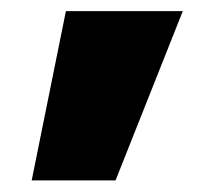

<svg xmlns="http://www.w3.org/2000/svg" viewBox="-20 -175 380 340"><path d="M36.1 144.5 96.7 -155.3H303.7L184.6 144.5Z"/></svg>

Font: GenEi M Gothic v2 Heavy
Style: Regular
Weight: 800
Version: Version 2.0